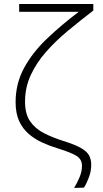

<svg xmlns="http://www.w3.org/2000/svg" viewBox="-20 -752 516 966"><path d="M353 193.5Q368 169 380.2 139.8Q392.5 110.5 392.5 82Q392.5 49.5 364.8 32.2Q337 15 270.5 -5.5Q230.5 -17.5 192.8 -34.8Q155 -52 124.5 -78.2Q94 -104.5 76.2 -143.2Q58.5 -182 58.5 -238Q58.5 -331.5 101 -409.8Q143.5 -488 215.8 -557Q288 -626 376 -692.5H76.5V-732H449.5V-699Q383.5 -648.5 321.8 -597.2Q260 -546 211.5 -490.8Q163 -435.5 134.5 -373.8Q106 -312 106 -240.5Q106 -178 132 -141Q158 -104 201.8 -81.8Q245.5 -59.5 299.5 -42.5Q357.5 -24.5 387.5 -7.2Q417.5 10 428.2 30Q439 50 439 77Q439 109.5 427 141Q415 172.5 402.5 192Z"/></svg>

Font: Commissioner ExtraLight
Style: Regular
Weight: 200
Designer: Kostas Bartsokas
Foundry: Kostas Bartsokas
Version: Version 1.000; ttfautohint (v1.8.3)